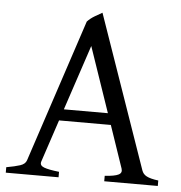

<svg xmlns="http://www.w3.org/2000/svg" viewBox="-49 -689 692 736"><g transform="rotate(5 297.5 -321.5)"><path d="M370.1 -261.2 284.2 -512.2 200.7 -261.2ZM186 -217.3 131.8 -54.2Q127 -39.1 145 -32.2Q163.1 -25.4 203.1 -21V0H0V-21Q33.2 -26.9 52.7 -33.2Q72.3 -39.6 77.1 -54.2L258.8 -604Q270 -616.2 286.6 -626.2Q303.2 -636.2 315.9 -643.1L521 -54.2Q523.4 -47.4 527.8 -42Q532.2 -36.6 539.6 -32.7Q546.9 -28.8 558.1 -25.9Q569.3 -22.9 585 -21V0H378.9V-21Q417 -23.4 431.6 -30.8Q446.3 -38.1 440.9 -54.2L385.3 -217.3Z"/></g></svg>

Font: Gentium Plus Viet
Style: Regular
Weight: 400
Designer: J. Victor Gaultney, Annie Olsen, Iska Routamaa, Becca Hirsbrunner
Foundry: SIL International
Version: Version 5.000